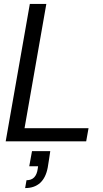

<svg xmlns="http://www.w3.org/2000/svg" viewBox="-20 -720 524 978"><path d="M9 0 132 -700H216L105 -67H431L419 0ZM108 238 115 198Q140 198 154 183.5Q168 169 172 141L174 127H129L143 50H236Q233 70 230 90.5Q227 111 223 134Q213 186 184 212Q155 238 108 238Z"/></svg>

Font: DM Sans 36pt
Style: Italic
Weight: 400
Italic angle: -10°
Designer: Colophon Foundry, Jonny Pinhorn
Foundry: Colophon Foundry
Version: Version 4.004;gftools[0.9.30]